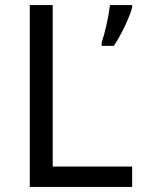

<svg xmlns="http://www.w3.org/2000/svg" viewBox="-20 -734 564 754"><path d="M97 0H499V-80H187V-714H97ZM499 -705V-714H412C407 -671 392 -604 379 -566V-554H427C457 -598 490 -669 499 -705Z"/></svg>

Font: Noto Sans Bhaiksuki
Style: Regular
Weight: 400
Designer: Monotype Design Team
Foundry: Monotype Imaging Inc.
Version: Version 2.002